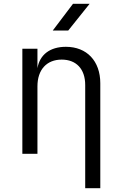

<svg xmlns="http://www.w3.org/2000/svg" viewBox="-20 -805 640 1005"><path d="M362 -785 256 -645H337L449 -785ZM325 -560C242 -560 188 -519 176 -448V-550H97V0H176V-353C176 -441 225 -493 303 -493C379 -493 426 -444 426 -360V180H505V-369C505 -486 434 -560 325 -560Z"/></svg>

Font: Tekne LDO Light
Style: Regular
Weight: 300
Monospace: yes
Designer: Alessio Laiso, Mario Rullo, Paolo Rosset
Foundry: Alessio Laiso
Version: Version 1.000;hotconv 1.0.109;makeotfexe 2.5.65596